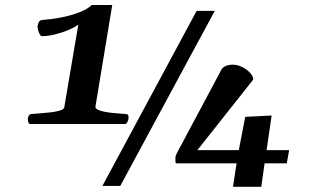

<svg xmlns="http://www.w3.org/2000/svg" viewBox="-20 -736 1222 760"><path d="M99.6 -245.1Q93.3 -245.1 91.6 -254.2Q89.8 -263.2 90.3 -267.1Q90.8 -272.5 94.2 -278.3Q97.7 -284.2 105 -284.7Q114.7 -285.6 135 -287.1Q155.3 -288.6 178 -291Q200.7 -293.5 216.8 -298.3Q232.9 -303.2 234.4 -311L290 -638.7Q276.9 -628.4 251.7 -617.7Q226.6 -606.9 198.2 -599.9Q169.9 -592.8 146 -592.8Q139.6 -592.8 133.5 -608.6Q127.4 -624.5 129.4 -636.2Q130.9 -644 135 -650.4Q139.2 -656.7 148.9 -657.2Q158.7 -657.7 183.3 -660.6Q208 -663.6 238.3 -670.4Q268.6 -677.2 297.1 -688.5Q325.7 -699.7 343.3 -716.3H424.3L357.9 -314.5Q356.4 -307.6 366.5 -302.2Q376.5 -296.9 394.3 -293.5Q412.1 -290 434.1 -288.1Q456.1 -286.1 478.5 -284.7Q485.8 -284.2 487.8 -279.1Q489.7 -273.9 488.3 -264.6Q487.8 -260.3 484.1 -252.7Q480.5 -245.1 474.6 -245.1ZM456.1 0H385.3L758.3 -692.9H830.1ZM902.3 3.4 916.5 -89.4H678.2Q674.8 -89.4 674.3 -97.4Q673.8 -105.5 674.3 -112.3Q674.8 -120.6 680.2 -129.9L858.4 -463.9Q867.2 -473.6 878.9 -476.8Q890.6 -480 899.9 -480Q921.9 -480 941.2 -469.5Q960.4 -459 972.2 -445.1Q983.9 -431.2 981.9 -420.4L761.2 -141.6H925.3L950.7 -273.4L1055.2 -278.8L1035.2 -141.6H1124.5L1115.2 -89.4H1027.3L1014.2 3.4Z"/></svg>

Font: Gelasio SemiBold
Style: Italic
Weight: 600
Italic angle: -8.5°
Designer: Eben Sorkin
Foundry: Eben Sorkin
Version: Version 1.008